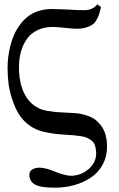

<svg xmlns="http://www.w3.org/2000/svg" viewBox="-20 -682 553 890"><path d="M15.1 -367.2Q15.1 -390.6 17.8 -414.6Q20.5 -438.5 27.1 -465.8Q33.7 -493.2 43.9 -517.6Q54.2 -542 70.6 -564.7Q86.9 -587.4 107.4 -604Q127.9 -620.6 156.7 -630.4Q185.5 -640.1 219.2 -640.1Q238.3 -640.1 288.1 -638.2Q335 -634.8 371.1 -634.8Q409.7 -634.8 431.2 -662.1L448.2 -648.9Q443.4 -628.4 439.7 -616.9Q436 -605.5 427.7 -590.3Q419.4 -575.2 408.4 -567.6Q397.5 -560.1 378.9 -554.4Q360.4 -548.8 335 -548.8Q320.8 -548.8 277.8 -553.2Q241.7 -557.1 223.1 -557.1Q184.1 -557.1 153.6 -542.2Q123 -527.3 104.7 -501.5Q86.4 -475.6 77.1 -442.6Q67.9 -409.7 67.9 -371.1Q67.9 -269 116.2 -212.9L127.9 -201.2Q142.6 -188.5 159.7 -180.2Q176.8 -171.9 200.2 -168Q223.6 -164.1 236.8 -162.8Q250 -161.6 279.8 -160.2Q316.4 -158.7 337.4 -156.7Q358.4 -154.8 385.3 -145.8Q412.1 -136.7 430.2 -120.1Q455.6 -96.2 465.8 -67.9Q476.1 -39.6 476.1 -2Q476.1 43.9 456.1 80.8Q436 117.7 402.1 140.6Q368.2 163.6 325 175.8Q281.7 188 233.9 188Q167 188 141.6 173.1Q116.2 158.2 116.2 128.9Q116.2 110.8 130.4 103Q144.5 95.2 163.1 95.2Q176.3 95.2 193.6 99.6Q210.9 104 219 107.2Q227.1 110.4 249 119.1Q289.1 132.8 308.1 132.8Q353.5 132.8 389.6 102.8Q425.8 72.8 425.8 27.8Q425.8 18.1 424.8 14.2Q423.3 -1.5 418.2 -12.9Q413.1 -24.4 402.3 -32Q391.6 -39.6 381.8 -43.9Q372.1 -48.3 353.8 -51Q335.4 -53.7 323.7 -54.7Q312 -55.7 289.1 -57.1Q256.3 -59.1 235.8 -61.5Q215.3 -64 186.3 -70.3Q157.2 -76.7 133.5 -89.8Q109.9 -103 90.8 -123Q61.5 -153.3 43.2 -202.6Q24.9 -252 20 -290.8Q15.1 -329.6 15.1 -367.2Z"/></svg>

Font: Common Serif News
Style: Regular
Weight: 450
Designer: Philipp H. Poll, Khaled Hosny
Foundry: Stefan Peev, Context Ltd.
Version: Version 1.026